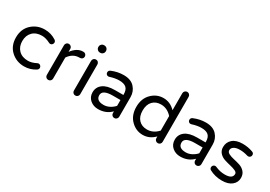

<svg xmlns="http://www.w3.org/2000/svg" viewBox="14 -1563 3372 2400"><g transform="rotate(30 1700.5 -362.5)"><path d="M458 -113Q473 -113 484.5 -100.5Q496 -88 496 -73Q496 -51 476 -38Q402 10 313 10Q202 10 124 -62Q46 -134 46 -255Q46 -376 124 -448Q202 -520 313 -520Q402 -520 476 -472Q496 -459 496 -437Q496 -422 484.5 -409.5Q473 -397 458 -397Q447 -397 436 -403Q374 -435 321 -435Q235 -435 186 -385.5Q137 -336 137 -255Q137 -174 186 -124.5Q235 -75 321 -75Q374 -75 436 -107Q447 -113 458 -113Z M868 -520Q887 -520 899.5 -507Q912 -494 912 -475Q912 -456 899 -444Q886 -432 866 -432H861Q765 -432 706 -344V-40Q706 -21 692.5 -8Q679 5 660 5Q641 5 628 -8Q615 -21 615 -40V-469Q615 -488 628 -501.5Q641 -515 660 -515Q679 -515 692.5 -501.5Q706 -488 706 -469V-426Q776 -520 863 -520Z M1051 -515Q1071 -515 1084 -501.5Q1097 -488 1097 -469V-40Q1097 -21 1083.5 -8Q1070 5 1051 5Q1032 5 1019 -8Q1006 -21 1006 -40V-469Q1006 -488 1019 -501.5Q1032 -515 1051 -515ZM1106 -669V-665Q1106 -644 1091 -629Q1076 -614 1055 -614H1049Q1028 -614 1013 -629Q998 -644 998 -665V-669Q998 -690 1013 -705Q1028 -720 1049 -720H1055Q1076 -720 1091 -705Q1106 -690 1106 -669Z M1451 -520Q1554 -520 1607 -462Q1660 -404 1660 -323V-40Q1660 -21 1646.5 -8Q1633 5 1614 5Q1595 5 1582 -8Q1569 -21 1569 -40V-66Q1495 10 1381 10Q1313 10 1265.5 -31Q1218 -72 1218 -140Q1218 -214 1276.5 -258Q1335 -302 1448 -302H1569V-310Q1569 -376 1536.5 -405Q1504 -434 1435 -434Q1376 -434 1302 -410Q1294 -408 1289 -408Q1274 -408 1263 -419Q1252 -430 1252 -446Q1252 -473 1278 -484Q1363 -520 1451 -520ZM1415 -70Q1459 -70 1500 -91.5Q1541 -113 1569 -145V-229H1460Q1309 -229 1309 -150Q1309 -70 1415 -70Z M2025 -520Q2123 -520 2196 -444V-689Q2196 -708 2209.5 -721.5Q2223 -735 2242 -735Q2261 -735 2274 -721.5Q2287 -708 2287 -689V-40Q2287 -21 2274 -8Q2261 5 2242 5Q2223 5 2209.5 -8Q2196 -21 2196 -40V-66Q2123 10 2025 10Q1928 10 1855.5 -62Q1783 -134 1783 -255Q1783 -376 1855.5 -448Q1928 -520 2025 -520ZM2038 -75Q2128 -75 2196 -150V-360Q2128 -435 2038 -435Q1964 -435 1919 -388Q1874 -341 1874 -255Q1874 -169 1919 -122Q1964 -75 2038 -75Z M2637 -520Q2740 -520 2793 -462Q2846 -404 2846 -323V-40Q2846 -21 2832.5 -8Q2819 5 2800 5Q2781 5 2768 -8Q2755 -21 2755 -40V-66Q2681 10 2567 10Q2499 10 2451.5 -31Q2404 -72 2404 -140Q2404 -214 2462.5 -258Q2521 -302 2634 -302H2755V-310Q2755 -376 2722.5 -405Q2690 -434 2621 -434Q2562 -434 2488 -410Q2480 -408 2475 -408Q2460 -408 2449 -419Q2438 -430 2438 -446Q2438 -473 2464 -484Q2549 -520 2637 -520ZM2601 -70Q2645 -70 2686 -91.5Q2727 -113 2755 -145V-229H2646Q2495 -229 2495 -150Q2495 -70 2601 -70Z M3060 -367Q3060 -339 3091 -323Q3122 -307 3166.5 -297.5Q3211 -288 3255 -274Q3299 -260 3330 -226Q3361 -192 3361 -138Q3361 -74 3310.5 -32Q3260 10 3168 10Q3068 10 2986 -35Q2969 -47 2969 -68Q2969 -84 2980 -96Q2991 -108 3008 -108Q3017 -108 3026 -104Q3093 -74 3162 -74Q3273 -74 3273 -145Q3273 -168 3242 -182.5Q3211 -197 3167 -207Q3123 -217 3079 -231Q3035 -245 3004 -278Q2973 -311 2973 -362Q2973 -432 3023.5 -476Q3074 -520 3168 -520Q3245 -520 3313 -495Q3342 -486 3342 -457Q3342 -441 3330.5 -429Q3319 -417 3302 -417Q3297 -417 3289 -419Q3231 -437 3175 -437Q3121 -437 3090.5 -417.5Q3060 -398 3060 -367Z"/></g></svg>

Font: Varela Round
Style: Regular
Weight: 400
Designer: Joe Prince
Foundry: Joe Prince
Version: Version 1.000